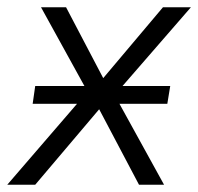

<svg xmlns="http://www.w3.org/2000/svg" viewBox="-32 -509 546 529"><path d="M-12 0 219 -268 221 -235 81 -489H150L257 -285H245L417 -489H494L276 -238L274 -265L420 0H351L237 -216H248L65 0ZM58 -223 65 -272H437L429 -223Z"/></svg>

Font: Nunito Sans 10pt SemiCondensed Light
Style: Italic
Weight: 300
Width: 4
Italic angle: -9°
Designer: Vernon Adams
Foundry: Vernon Adams
Version: Version 3.101;gftools[0.9.27]